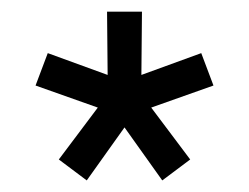

<svg xmlns="http://www.w3.org/2000/svg" viewBox="-20 -750 428 330"><path d="M325.9 -658.7 223 -621.2 224 -730H164L165 -621.2L62.1 -658.7L41.1 -603L148.1 -565.1L81.1 -475.9L129.1 -439.9L194 -531L258.9 -439.9L306.9 -475.9L239.9 -565.1L346.9 -603Z"/></svg>

Font: Resamitz
Style: Bold
Weight: 700
Designer: gluk
Foundry: gluk
Version: Version 0.047